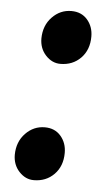

<svg xmlns="http://www.w3.org/2000/svg" viewBox="-45 -557 333 598"><g transform="rotate(5 122.0 -258.5)"><path d="M68.5 -433.5Q69 -474 94.2 -500.2Q119.5 -526.5 154.5 -526.5Q186 -526.5 204.5 -505Q223 -483.5 223 -452.5Q223 -411 197.8 -385.2Q172.5 -359.5 134 -359.5Q108 -359.5 88.2 -380.8Q68.5 -402 68.5 -433.5ZM17.5 -65.5Q18 -106 43.2 -132.2Q68.5 -158.5 103.5 -158.5Q135 -158.5 153.5 -137Q172 -115.5 172 -84.5Q172 -43 146.8 -17.2Q121.5 8.5 83 8.5Q57 8.5 37.2 -12.8Q17.5 -34 17.5 -65.5Z"/></g></svg>

Font: Merriweather 48pt Black
Style: Italic
Weight: 900
Italic angle: -7.8°
Version: Version 2.101